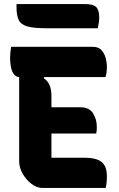

<svg xmlns="http://www.w3.org/2000/svg" viewBox="-20 -932 590 952"><path d="M190 0Q163 0 136.5 -20Q110 -40 92.5 -70.5Q75 -101 75 -132V-550Q58 -551 48 -565Q38 -579 34 -601Q30 -623 30 -645Q30 -658 31.5 -672Q33 -686 35 -700H439Q469 -700 484 -682.5Q499 -665 504.5 -642.5Q510 -620 510 -604Q510 -588 508.5 -574.5Q507 -561 503 -550H199L197 -544Q235 -520 235 -457V-400H379Q423 -400 441.5 -370Q460 -340 460 -304Q460 -293 459.5 -285.5Q459 -278 457 -270H235V-150H398Q457 -150 483.5 -129Q510 -108 510 -58Q510 -42 508.5 -26.5Q507 -11 504 0ZM62 -912H399Q441 -912 456.5 -897.5Q472 -883 472 -845Q472 -831 469.5 -817Q467 -803 465 -792H208Q147 -792 115.5 -801Q84 -810 73 -832.5Q62 -855 62 -893Z"/></svg>

Font: Recursive Sn Csl St XBd
Style: Regular
Weight: 800
Version: Version 1.085;hotconv 1.1.0;makeotfexe 2.6.0; ttfautohint (v